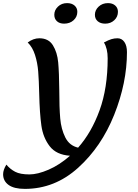

<svg xmlns="http://www.w3.org/2000/svg" viewBox="-71 -972 884 1234"><path d="M745 -637Q745 -440 663 -234.5Q581 -29 431 106.5Q281 242 89 242Q19 242 -16 216.5Q-51 191 -51 148Q-51 120 -30 86Q-6 115 26.5 132Q59 149 118 149Q171 149 241.5 118.5Q312 88 379 29Q291 23 248.5 -32Q206 -87 195 -164.5Q184 -242 181 -369Q179 -456 174.5 -512.5Q170 -569 154 -619Q138 -669 107 -699Q143 -726 182 -726Q241 -726 269 -681Q297 -636 303 -571Q309 -506 310 -392Q310 -281 316 -211.5Q322 -142 348.5 -89Q375 -36 431 -23Q517 -120 569 -263Q621 -406 621 -597Q621 -660 597 -699Q627 -715 645.5 -720.5Q664 -726 684 -726Q712 -726 728.5 -702Q745 -678 745 -637ZM278 -877Q278 -907 301.5 -929.5Q325 -952 360 -952Q390 -952 408 -936.5Q426 -921 426 -896Q426 -864 402 -842Q378 -820 341 -820Q312 -820 295 -835.5Q278 -851 278 -877ZM539 -877Q539 -907 563 -929.5Q587 -952 623 -952Q652 -952 669.5 -936.5Q687 -921 687 -896Q687 -864 663.5 -842Q640 -820 605 -820Q575 -820 557 -835.5Q539 -851 539 -877Z"/></svg>

Font: Lemonada
Style: Regular
Weight: 400
Designer: Mohamed Gaber (Arabic) Eduardo Tunni (Latin)
Foundry: Kief Type Foundry
Version: Version 3.006